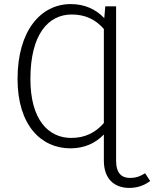

<svg xmlns="http://www.w3.org/2000/svg" viewBox="-20 -716 756 941"><path d="M691 133C671 146 650 156 616 156C577 156 549 133 549 72V-685H496L491 -627C450 -671 394 -696 327 -696C180 -696 66 -566 66 -329C66 -103 181 11 325 11C393 11 448 -14 489 -57V71C489 161 540 205 614 205C660 205 694 188 716 171ZM329 -40C218 -40 129 -128 129 -329C129 -547 216 -645 332 -645C399 -645 450 -619 489 -574V-113C448 -66 397 -40 329 -40Z"/></svg>

Font: FiraGO Light
Style: Regular
Weight: 300
Designer: bBox Type
Foundry: bBox Type GmbH
Version: Version 1.001;PS 001.001;hotconv 1.0.88;makeotf.lib2.5.64775